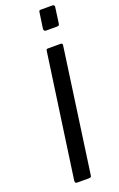

<svg xmlns="http://www.w3.org/2000/svg" viewBox="-180 -1000 650 1047"><g transform="rotate(-20 145.0 -477.0)"><path d="M248 -742Q260 -742 257 -727L157 -14Q156 -5 153 -2.5Q150 0 140 0H75Q66 0 63.5 -4.5Q61 -9 62 -17L163 -731Q164 -738 166 -740Q168 -742 174 -742ZM288 -939 276 -851Q275 -842 271.5 -839.5Q268 -837 258 -837H199Q190 -837 187 -841.5Q184 -846 185 -854L198 -943Q199 -950 201 -952Q203 -954 209 -954H277Q283 -954 286.5 -950Q290 -946 288 -939Z"/></g></svg>

Font: Libre Franklin
Style: Italic
Weight: 400
Italic angle: -8°
Designer: Pablo Impallari, Rodrigo Fuenzalida, Nhung Nguyen
Foundry: Impallari Type
Version: Version 3.000